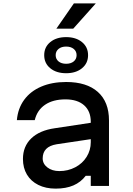

<svg xmlns="http://www.w3.org/2000/svg" viewBox="-20 -1102 790 1138"><path d="M530 -279 316 -247Q274 -240 253.5 -219Q233 -198 233 -163Q233 -131 261 -109.5Q289 -88 332 -88Q383 -88 426 -110.5Q469 -133 493.5 -172.5Q518 -212 518 -259V-380Q518 -443 478.5 -478Q439 -513 368 -513Q294 -513 247 -481Q200 -449 186 -390H80Q86 -459 123 -510Q160 -561 224 -588.5Q288 -616 372 -616Q494 -616 560 -557Q626 -498 626 -388V0H518V-60H488Q459 -22 415 -3Q371 16 310 16Q251 16 207 -6Q163 -28 139.5 -67.5Q116 -107 116 -160Q116 -234 165 -281.5Q214 -329 305 -342L530 -376ZM242 -775Q242 -823 278 -852.5Q314 -882 372 -882Q430 -882 466 -852.5Q502 -823 502 -775Q502 -727 466 -697.5Q430 -668 372 -668Q314 -668 278 -697.5Q242 -727 242 -775ZM434 -775Q434 -798 417 -812Q400 -826 372 -826Q344 -826 327 -812Q310 -798 310 -775Q310 -752 327 -738Q344 -724 372 -724Q400 -724 417 -738Q434 -752 434 -775ZM418 -1082H548L414 -932H314Z"/></svg>

Font: Martian Mono Custom sWd Rg
Style: Regular
Weight: 400
Width: 6
Monospace: yes
Designer: Alex Havermale
Foundry: Evil Martians
Version: Version 1.000